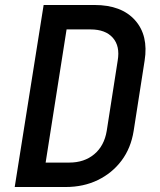

<svg xmlns="http://www.w3.org/2000/svg" viewBox="-20 -750 640 770"><path d="M39 0 155 -730H359Q467 -730 521.5 -669Q576 -608 560 -507L516 -225Q505 -156 467.5 -106Q430 -56 372.5 -28Q315 0 243 0ZM163 -98H258Q318 -98 358 -131.5Q398 -165 408 -225L452 -507Q462 -565 432.5 -598.5Q403 -632 343 -632H247Z"/></svg>

Font: JetBrains Mono NL SemiBold
Style: Italic
Weight: 600
Italic angle: -9°
Monospace: yes
Designer: Philipp Nurullin, Konstantin Bulenkov
Foundry: JetBrains
Version: Version 2.305; ttfautohint (v1.8.4.7-5d5b)